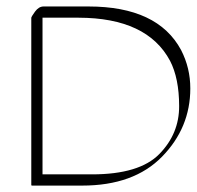

<svg xmlns="http://www.w3.org/2000/svg" viewBox="-20 -555 617 602"><path d="M113.3 -499.5V-8.3H268.6Q417 -8.3 479.5 -72Q542 -135.7 541.7 -222.7Q541.5 -309.6 513.2 -364.3Q441.4 -499 226.6 -499.5ZM78.1 -499Q78.1 -502.4 89.8 -518.6Q101.6 -534.7 116.7 -534.7H257.3Q474.6 -534.7 547.9 -397.9Q576.7 -341.8 576.7 -277.8Q576.7 -154.3 488 -63.7Q399.4 26.9 237.8 26.9H80.1Q78.1 26.9 78.1 24.9Z"/></svg>

Font: ML-NILA06
Style: Regular
Weight: 400
Designer: CLT@C-DIT
Version: Version ML-NILA06 1.0